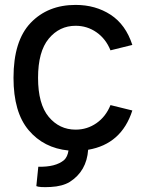

<svg xmlns="http://www.w3.org/2000/svg" viewBox="-20 -595 584 782"><path d="M288 -67Q335 -67 373 -93.5Q411 -120 430 -167L519 -145Q475 -8 339 15Q333 102 264 146Q234 164 187 166.5Q140 169 128 163L136 84Q206 86 241 57Q255 44 259 18Q158 8 96.5 -65Q35 -138 35 -278Q35 -429 105 -502Q175 -575 288 -575Q369 -575 430.5 -535Q492 -495 519 -412L430 -390Q411 -437 373 -463.5Q335 -490 288 -490Q222 -490 178.5 -437.5Q135 -385 135 -278Q135 -171 178.5 -119Q222 -67 288 -67Z"/></svg>

Font: MB Grotesk
Style: Regular
Weight: 400
Designer: Nawras Khrais
Foundry: Nawras Khrais
Version: Version 1.000;PS 001.000;hotconv 1.0.88;makeotf.lib2.5.64775